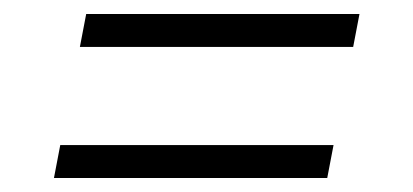

<svg xmlns="http://www.w3.org/2000/svg" viewBox="-20 -462 590 274"><path d="M484 -395H94L103 -442H493ZM447 -208H57L66 -255H456Z"/></svg>

Font: Lode Dark Term
Style: Italic
Weight: 400
Italic angle: -11°
Monospace: yes
Designer: Belleve Invis
Foundry: Belleve Invis
Version: Version 29.2.0